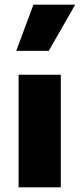

<svg xmlns="http://www.w3.org/2000/svg" viewBox="-20 -807 344 827"><path d="M124 -787H304L190 -588H50ZM60 0V-485H242V0Z"/></svg>

Font: Palanquin Dark
Style: Bold
Weight: 700
Designer: Pria Ravichandran
Version: Version 1.000